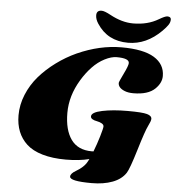

<svg xmlns="http://www.w3.org/2000/svg" viewBox="-69 -1063 1150 1266"><g transform="rotate(5 505.5 -429.5)"><path d="M760.3 -670.4Q760.3 -702.1 677.7 -702.1Q642.6 -702.1 598.9 -679.9Q555.2 -657.7 517.6 -618.2Q480 -578.6 450.2 -528.8Q385.3 -421.4 385.3 -308.3Q385.3 -195.3 430.4 -132.3Q475.6 -69.3 567.4 -69.3Q575.2 -69.3 579.1 -69.8Q598.6 -119.6 614.5 -173.3Q630.4 -227.1 630.4 -239Q630.4 -251 616.7 -258.8Q603 -266.6 586.4 -269.5Q542.5 -277.3 542.5 -298.3Q542.5 -325.7 612.8 -340.3Q683.1 -355 780.5 -355Q877.9 -355 909.2 -345.9Q940.4 -336.9 940.4 -316.4Q940.4 -302.2 923.3 -268.6Q906.2 -234.9 867.2 -105.5Q828.1 23.9 810.5 50.8Q781.7 95.2 722.9 117.4Q664.1 139.6 585 139.6Q439.9 139.6 439.9 108.9Q439.9 88.4 476.6 67.4Q518.6 43 539.6 13.2Q548.3 0 556.6 -17.1Q489.7 0 401.4 0Q313 0 246.8 -19.3Q180.7 -38.6 141.6 -74.7Q65.9 -144.5 65.9 -264.2Q65.9 -334.5 93.8 -401.9Q121.6 -469.2 168.9 -523.9Q216.3 -578.6 279.3 -625Q342.3 -671.4 412.1 -703.1Q560.1 -769.5 704.6 -769.5Q849.1 -769.5 920.2 -726.1Q991.2 -682.6 991.2 -604.5Q991.2 -559.1 950.7 -519.5Q904.8 -474.6 806.6 -474.6Q773.4 -474.6 750 -483.9Q705.6 -501.5 705.6 -534.2Q705.6 -541.5 732.9 -597.2Q760.3 -652.8 760.3 -670.4ZM518.6 -965.8Q518.6 -998.5 552.2 -998.5Q571.3 -998.5 612.3 -976.1Q691.4 -933.1 765.1 -933.1Q861.8 -933.1 932.6 -975.6Q972.2 -999 986.8 -999Q1011.2 -999 1011.2 -980.2Q1011.2 -961.4 999 -943.6Q986.8 -925.8 963.4 -902.3Q864.3 -803.2 743.2 -803.2Q606.9 -803.2 537.1 -911.6Q518.6 -939.9 518.6 -965.8Z"/></g></svg>

Font: Sonsie One
Style: Regular
Weight: 400
Designer: Riccardo De Franceschi
Foundry: Sorkin Type Co
Version: Version 1.003